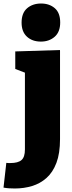

<svg xmlns="http://www.w3.org/2000/svg" viewBox="-79 -829 410 1094"><path d="M154 -592Q105 -592 74.5 -620Q44 -648 44 -700Q44 -755 75.5 -782Q107 -809 155 -809Q202 -809 233 -782.5Q264 -756 264 -701Q264 -647 232.5 -619.5Q201 -592 154 -592ZM6 245Q-11 245 -26.5 244Q-42 243 -59 240L-43 99Q-37 100 -31 100Q-25 100 -20 100Q24 100 43.5 83Q63 66 63 23V-415L8 -436V-536L263 -544V-36Q263 45 242.5 99Q222 153 186 185Q150 217 103.5 231Q57 245 6 245Z"/></svg>

Font: Bitter Black
Style: Regular
Weight: 900
Designer: Sol Matas, and Bitter project Authors
Foundry: Sol Matas
Version: Version 2.001